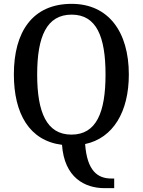

<svg xmlns="http://www.w3.org/2000/svg" viewBox="-20 -745 742 997"><path d="M523 232H573V182H558C487 182 432 142 422 3C568 -28 649 -165 649 -358C649 -580 543 -725 352 -725C149 -725 52 -580 52 -359C52 -154 133 -14 302 7C314 178 421 232 523 232ZM351 -46C222 -46 173 -162 173 -358C173 -555 222 -669 352 -669C481 -669 528 -555 528 -358C528 -162 481 -46 351 -46Z"/></svg>

Font: Noto Serif Armenian SemiCondensed Medium
Style: Regular
Weight: 500
Width: 4
Designer: Monotype Design Team
Foundry: Monotype Imaging Inc.
Version: Version 2.008